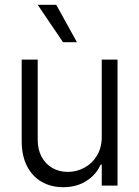

<svg xmlns="http://www.w3.org/2000/svg" viewBox="-20 -781 586 808"><path d="M408.2 -530.3H474.6V0H408.2V-87.9H403.3Q384.3 -45.4 343.3 -19.3Q302.2 6.8 246.1 6.8Q194.8 6.8 155.3 -15.9Q115.7 -38.6 93.5 -82.3Q71.3 -126 71.3 -187.5V-530.3H138.7V-192.4Q138.7 -152.3 154.8 -121.8Q170.9 -91.3 199.7 -74.5Q228.5 -57.6 265.6 -57.6Q301.8 -57.6 334.5 -75Q367.2 -92.3 387.7 -125.7Q408.2 -159.2 408.2 -205.1ZM138.7 -760.7H216.8L303.7 -603.5H245.1Z"/></svg>

Font: Pretendard JP Light
Style: Regular
Weight: 300
Designer: Base glyphs from Inter by Rasmus Andersson; Hangeul glyphs from Noto Sans CJK(Source Han Sans) by Jang Soo-young and Kan
Foundry: Kil Hyung-jin
Version: Version 1.309